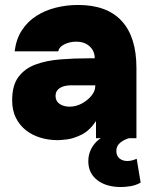

<svg xmlns="http://www.w3.org/2000/svg" viewBox="-20 -557 616 774"><path d="M213 8Q176 8 143 -2Q110 -12 84.5 -32Q59 -52 44 -82Q29 -112 29 -153Q29 -213 54.5 -247Q80 -281 123.5 -297Q167 -313 222.5 -317.5Q278 -322 338 -322H362Q362 -341 353 -356Q344 -371 327.5 -380Q311 -389 287 -389Q270 -389 254 -384Q238 -379 227.5 -370.5Q217 -362 215 -350H39Q45 -399 68 -434.5Q91 -470 126 -492.5Q161 -515 204.5 -526Q248 -537 295 -537Q411 -537 470.5 -472.5Q530 -408 530 -283V0H367V-69Q341 -30 308.5 -14Q276 2 249.5 5Q223 8 213 8ZM261 -127Q286 -127 309.5 -139.5Q333 -152 348.5 -171Q364 -190 364 -209V-213H265Q253 -213 242 -210.5Q231 -208 222.5 -203Q214 -198 209 -190Q204 -182 204 -170Q204 -156 211.5 -146.5Q219 -137 232 -132Q245 -127 261 -127ZM468 197Q408 197 372 169Q336 141 336 93Q336 58 356 29.5Q376 1 410 -12L504 -1Q481 5 465 18Q449 31 449 51Q449 71 461.5 81.5Q474 92 493 92Q504 92 513 89.5Q522 87 531 83L547 179Q528 190 506.5 193.5Q485 197 468 197Z"/></svg>

Font: Onest Black
Style: Regular
Weight: 900
Designer: Dmitri Voloshin, Andrey Kudryavtsev
Foundry: Dmitri Voloshin, Andrey Kudryavtsev
Version: Version 1.000;gftools[0.9.33]